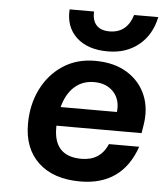

<svg xmlns="http://www.w3.org/2000/svg" viewBox="-52 -767 700 822"><g transform="rotate(5 297.5 -356.0)"><path d="M595 -721Q579 -644 525 -600Q471 -556 392 -556Q305 -556 257 -601Q209 -646 214 -721H319Q317 -683 335.5 -662.5Q354 -642 392 -642Q430 -642 455 -662.5Q480 -683 491 -721ZM79 -217Q79 -300 112 -366.5Q145 -433 204 -472Q263 -511 342 -511Q424 -511 480 -476.5Q536 -442 560.5 -383.5Q585 -325 572 -251L567 -220H201Q201 -216 201 -211Q201 -88 320 -88Q401 -88 432 -161H562Q503 9 323 9Q208 9 143.5 -51Q79 -111 79 -217ZM346 -420Q296 -420 261.5 -389Q227 -358 212 -301H454Q460 -354 429.5 -387Q399 -420 346 -420Z"/></g></svg>

Font: Overused Grotesk SemiBold
Style: Italic
Weight: 600
Italic angle: -10°
Version: Version 0.003